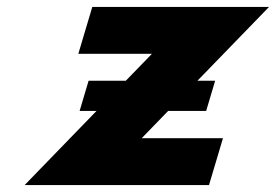

<svg xmlns="http://www.w3.org/2000/svg" viewBox="-20 -533 795 553"><path d="M464.3 -213.5H573.8L599.7 -300.5H548.7L754.8 -513H245.8L205.6 -378H417.6L342.4 -300.5H235.2L209.3 -213.5H258L51 0H582L622.2 -135H388.2Z"/></svg>

Font: Hussar
Style: BdOblThree
Weight: 700
Foundry: Cannot Into Space Fonts
Version: Version 2.00